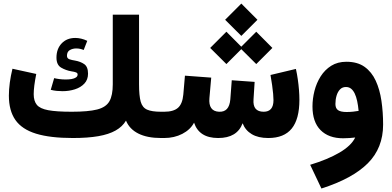

<svg xmlns="http://www.w3.org/2000/svg" viewBox="-20 -790 2244 1099"><path d="M337.9 -268.1Q375.5 -268.1 408.9 -278.8Q442.4 -289.6 463.1 -311.8Q483.9 -334 483.9 -368.2Q483.9 -407.7 462.2 -422.9Q440.4 -438 408.7 -443.4Q392.1 -445.8 377.7 -450.7Q363.3 -455.6 363.3 -470.7Q363.3 -493.7 379.4 -503.2Q395.5 -512.7 416.5 -512.7Q428.2 -512.7 439 -510.3Q449.7 -507.8 459 -503.9L479.5 -556.2Q462.4 -564.5 445.1 -568.6Q427.7 -572.8 411.1 -572.8Q362.3 -572.8 332.8 -541.5Q303.2 -510.3 303.2 -460Q303.2 -418.5 330.1 -402.8Q356.9 -387.2 388.2 -381.8Q405.3 -379.4 414.8 -375.7Q424.3 -372.1 424.3 -363.8Q424.3 -353 414.8 -346.7Q405.3 -340.3 389.9 -337.6Q374.5 -335 356.9 -335Q337.4 -335 319.3 -337.4Q301.3 -339.8 290 -342.8L270.5 -275.9Q287.1 -271.5 304 -269.8Q320.8 -268.1 337.9 -268.1ZM775.9 -307.6V-706.1H625.5V-307.6Q625.5 -244.1 606.2 -210.2Q586.9 -176.3 536.1 -163.3Q485.4 -150.4 390.6 -150.4Q303.2 -150.4 256.1 -159.2Q209 -168 190.9 -189.9Q172.9 -211.9 172.9 -251Q172.9 -272 176.5 -301Q180.2 -330.1 187.5 -366.7L51.3 -396.5Q41.5 -356.9 36.1 -316.9Q30.8 -276.9 30.8 -242.7Q30.8 -156.7 68.1 -103.3Q105.5 -49.8 186.3 -24.9Q267.1 0 397 0Q482.4 0 542.7 -10.5Q603 -21 641.8 -43Q680.7 -64.9 701.2 -99.6Q721.2 -50.8 772.2 -25.4Q823.2 0 901.4 0H901.9V-150.4H901.4Q849.1 -150.4 822 -162.4Q794.9 -174.3 785.4 -208Q775.9 -241.7 775.9 -307.6Z M1183.1 -515.6 1275.9 -423.3 1368.2 -515.6 1275.9 -608.4ZM1354 -515.6 1446.8 -423.3 1539.1 -515.6 1446.8 -608.4ZM1268.6 -676.8 1361.3 -584.5 1453.6 -676.8 1361.3 -769.5ZM1233.4 -150.4Q1202.6 -151.9 1189 -171.6Q1175.3 -191.4 1178.7 -228.5L1189 -345.7L1038.6 -356.9L1029.3 -249Q1024.4 -195.3 998.8 -172.9Q973.1 -150.4 919.9 -150.4H901.4Q890.1 -150.4 885.5 -133.3Q880.9 -116.2 880.9 -77.1Q880.9 -37.1 885.7 -18.6Q890.6 0 901.4 0H919.9Q977.5 0 1023.7 -23.9Q1069.8 -47.9 1090.8 -87.9Q1105 -44.4 1139.4 -22.2Q1173.8 0 1229 0Q1337.4 0 1368.7 -84.5Q1384.3 -43.9 1421.1 -22Q1458 0 1515.6 0Q1606 0 1649.9 -54.2Q1693.8 -108.4 1693.8 -218.8Q1693.8 -245.1 1691.4 -275.1Q1689 -305.2 1684.6 -335.9Q1680.2 -366.7 1673.8 -395.5L1528.3 -360.8Q1533.7 -330.6 1537.6 -302.7Q1541.5 -274.9 1543.5 -252.7Q1545.4 -230.5 1545.4 -216.8Q1545.4 -150.4 1489.3 -150.4Q1458 -150.4 1443.1 -167.7Q1428.2 -185.1 1431.2 -222.2L1437.5 -321.3L1306.6 -330.6L1298.3 -220.7Q1294.9 -183.6 1278.8 -166.3Q1262.7 -148.9 1233.4 -150.4Z M2013.2 -2.9Q1990.7 43.9 1923.1 83.5Q1855.5 123 1755.4 153.3L1819.8 289.1Q1997.6 232.4 2085.2 144.8Q2172.9 57.1 2172.9 -76.7Q2172.9 -147.9 2163.3 -212.9Q2153.8 -277.8 2130.6 -328.1Q2107.4 -378.4 2066.7 -407.5Q2025.9 -436.5 1962.9 -436.5Q1912.6 -436.5 1876 -413.6Q1839.4 -390.6 1815.4 -352.8Q1791.5 -314.9 1780 -269.8Q1768.6 -224.6 1768.6 -180.7Q1768.6 -91.8 1814.9 -45.2Q1861.3 1.5 1944.3 1.5Q1962.9 1.5 1979.7 0.2Q1996.6 -1 2013.2 -2.9ZM2032.7 -155.3Q2019.5 -152.8 2001.2 -150.9Q1982.9 -148.9 1963.9 -148.9Q1930.2 -148.9 1915 -159.4Q1899.9 -169.9 1899.9 -194.8Q1899.9 -220.2 1906.5 -242.4Q1913.1 -264.6 1926.3 -278.3Q1939.5 -292 1960 -292Q1977.1 -292 1989.3 -282.5Q2001.5 -272.9 2010.3 -254.9Q2019 -236.8 2024.4 -211.7Q2029.8 -186.5 2032.7 -155.3Z"/></svg>

Font: Estedad-FD-VF Thin
Style: Regular
Weight: 100
Designer: Amin Abedi
Version: Version 5.0